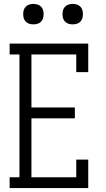

<svg xmlns="http://www.w3.org/2000/svg" viewBox="-20 -957 540 977"><path d="M29 0V-55H79V-680H29V-735H429V-590H368V-680H140V-410H361V-355H140V-55H368V-145H429V0ZM350 -833Q339 -833 329 -836Q319 -839 311.5 -846.5Q304 -854 301 -864Q298 -874 298 -885Q298 -896 301 -906Q304 -916 311.5 -923.5Q319 -931 329 -934Q339 -937 350 -937Q361 -937 371 -934Q381 -931 388.5 -923.5Q396 -916 399 -906Q402 -896 402 -885Q402 -874 399 -864Q396 -854 388.5 -846.5Q381 -839 371 -836Q361 -833 350 -833ZM150 -833Q139 -833 129 -836Q119 -839 111.5 -846.5Q104 -854 101 -864Q98 -874 98 -885Q98 -896 101 -906Q104 -916 111.5 -923.5Q119 -931 129 -934Q139 -937 150 -937Q161 -937 171 -934Q181 -931 188.5 -923.5Q196 -916 199 -906Q202 -896 202 -885Q202 -874 199 -864Q196 -854 188.5 -846.5Q181 -839 171 -836Q161 -833 150 -833Z"/></svg>

Font: Iosevka Slab Light
Style: Regular
Weight: 300
Monospace: yes
Designer: Belleve Invis
Foundry: Belleve Invis
Version: Version 11.1.0; ttfautohint (v1.8.3)